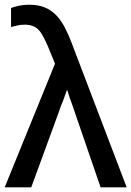

<svg xmlns="http://www.w3.org/2000/svg" viewBox="-25 -797 559 817"><path d="M-5 0H108L227 -325C232 -341 236 -352 240 -360C244 -368 249 -385 259 -412H262C270 -384 276 -367 279 -361C281 -355 285 -343 291 -326L403 0H514L280 -614C245 -704 207 -777 100 -777C69 -777 44 -771 22 -763V-682C28 -683 36 -686 47 -688C58 -691 69 -692 80 -692C106 -692 127 -684 141 -668C155 -653 172 -619 193 -565L209 -526Z"/></svg>

Font: Cheyenne Sans Medium
Style: Regular
Weight: 500
Designer: The Public Sans project authors (U.S. Web Design System), Libre Franklin designed by Pablo Impallari and Rodrigo Fuenzal
Foundry: The Cheyenne Sans Project Authors
Version: Version 2.007